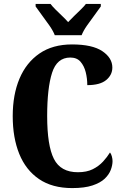

<svg xmlns="http://www.w3.org/2000/svg" viewBox="-20 -951 631 981"><path d="M349 10Q247 10 179.5 -36Q112 -82 78.5 -164.5Q45 -247 45 -358Q45 -467 79.5 -549Q114 -631 181.5 -677.5Q249 -724 348 -724Q452 -724 503 -689.5Q554 -655 554 -606Q554 -568 522.5 -542Q491 -516 426 -516Q426 -550 418 -582Q410 -614 391.5 -635.5Q373 -657 339 -657Q271 -657 246 -579Q221 -501 221 -358Q221 -207 255.5 -139Q290 -71 378 -71Q423 -71 454 -86.5Q485 -102 506.5 -125.5Q528 -149 542 -172Q548 -165 551.5 -152Q555 -139 555 -128Q555 -107 546 -83Q537 -59 515 -38Q493 -17 452.5 -3.5Q412 10 349 10ZM260 -771Q251 -794 232.5 -820.5Q214 -847 194.5 -873Q175 -899 162 -918V-931H238Q247 -919 263.5 -902.5Q280 -886 298 -869Q316 -852 328 -838Q341 -852 358.5 -869Q376 -886 393 -902.5Q410 -919 419 -931H495V-918Q482 -899 462.5 -873Q443 -847 424.5 -820.5Q406 -794 397 -771Z"/></svg>

Font: Noto Serif Bengali ExtraCondensed Black
Style: Regular
Weight: 900
Width: 2
Designer: Juan Bruce, Universal Thirst, Indian Type Foundry and the Monotype Design Team.
Foundry: Monotype Imaging Inc.
Version: Version 2.003; ttfautohint (v1.8.4.7-5d5b)